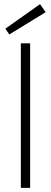

<svg xmlns="http://www.w3.org/2000/svg" viewBox="-20 -910 247 930"><path d="M81 0V-700H126V0ZM25 -743 6 -771 174 -890 201 -851Z"/></svg>

Font: DM Sans 9pt ExtraLight
Style: Regular
Weight: 250
Version: Version 4.004;gftools[0.9.30]